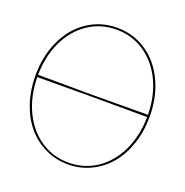

<svg xmlns="http://www.w3.org/2000/svg" viewBox="-135 -886 975 1011"><g transform="rotate(20 352.5 -380.5)"><path d="M32.7 -379.9Q32.7 -489.7 73.7 -577.1Q114.7 -664.6 187.7 -713.6Q260.7 -762.7 352.5 -762.7Q444.3 -762.7 517.3 -713.6Q590.3 -664.6 631.3 -577.1Q672.4 -489.7 672.4 -379.9Q672.4 -297.9 648.4 -226.6Q624.5 -155.3 582.3 -105.2Q540 -55.2 480.7 -26.4Q421.4 2.4 352.5 2.4Q283.7 2.4 224.4 -26.4Q165 -55.2 122.8 -105.2Q80.6 -155.3 56.6 -226.6Q32.7 -297.9 32.7 -379.9ZM44.9 -374.5Q45.9 -269.5 85.7 -185.5Q125.5 -101.6 195.3 -54.4Q265.1 -7.3 352.5 -7.3Q439.9 -7.3 509.8 -54.4Q579.6 -101.6 619.4 -185.5Q659.2 -269.5 660.2 -374.5L352.5 -375.5ZM44.9 -387.2 352.5 -385.7 660.2 -387.2Q659.2 -492.2 619.1 -575.7Q579.1 -659.2 509.3 -705.8Q439.5 -752.4 352.5 -752.4Q265.6 -752.4 195.8 -705.8Q126 -659.2 85.9 -575.7Q45.9 -492.2 44.9 -387.2Z"/></g></svg>

Font: Znikomit
Style: Regular
Weight: 100
Designer: gluk
Foundry: gluk
Version: Version 0.53